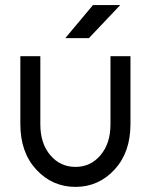

<svg xmlns="http://www.w3.org/2000/svg" viewBox="-20 -720 590 752"><path d="M235.7 -570.7H328.3L451 -700.2H344.2ZM59.7 -500V-234Q59.7 -123.5 121.7 -56.2Q184.5 12 275.8 12Q366.2 12 429 -56.2Q491 -123.5 491 -234V-500H412.7V-232.7Q412.7 -157.7 373.2 -111.7Q334.5 -66.3 275.8 -66.3Q216.2 -66.3 177.5 -111.7Q138 -157.7 138 -232.7V-500Z"/></svg>

Font: Unageo Variable
Style: Regular
Weight: 300
Designer: Richard Sepsi
Foundry: Richard Sepsi
Version: Version 2.200